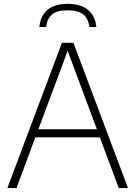

<svg xmlns="http://www.w3.org/2000/svg" viewBox="-20 -958 690 978"><path d="M585 0 488.5 -258.5H160L64 0H17.5L295.5 -740H354L632 0ZM175.5 -299.5H473.5L324.5 -699ZM324.5 -938.5Q392 -938.5 429 -907Q466 -875.5 470.5 -820.5H436Q430 -863.5 404.2 -884.5Q378.5 -905.5 324.5 -905.5Q270.5 -905.5 245.2 -884.5Q220 -863.5 215 -820.5H180.5Q185.5 -876.5 221.5 -907.5Q257.5 -938.5 324.5 -938.5Z"/></svg>

Font: Encode Sans ExtraLight
Style: Regular
Weight: 275
Designer: Multiple Designers
Foundry: Impallari Type
Version: Version 2.000